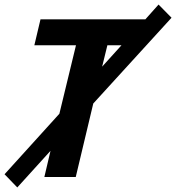

<svg xmlns="http://www.w3.org/2000/svg" viewBox="-69 -778 774 844"><path d="M7 46 -49 -12 192 -278 265 -579H82L109 -693H570L628 -758L685 -700L341 -323L264 0H126L153 -115ZM380 -485 465 -579H403Z"/></svg>

Font: Ubuntu Sans Mono
Style: Bold Italic
Weight: 700
Italic angle: -13.5°
Monospace: yes
Designer: Dalton Maag Ltd
Foundry: Dalton Maag Ltd
Version: Version 1.006